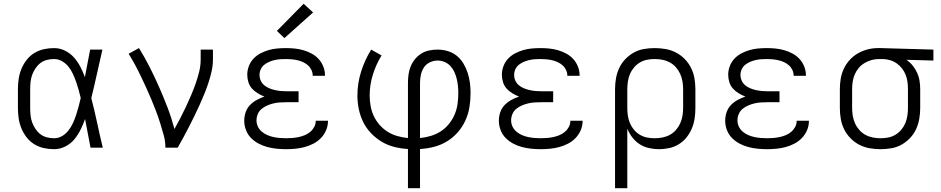

<svg xmlns="http://www.w3.org/2000/svg" viewBox="-20 -783 4990 1018"><path d="M267 8Q239 8 212 2Q185 -4 161.5 -18.5Q138 -33 121 -55Q104 -77 93.5 -102.5Q83 -128 79 -155.5Q75 -183 75 -210V-310Q75 -337 79 -364.5Q83 -392 93.5 -417.5Q104 -443 121 -465Q138 -487 161.5 -501.5Q185 -516 212 -522Q239 -528 267 -528Q297 -528 324.5 -514.5Q352 -501 372 -478.5Q392 -456 406 -429Q420 -402 430 -374Q437 -410 444 -447Q451 -484 458 -520H523Q508 -456 494 -391.5Q480 -327 464 -263Q481 -198 495 -132Q509 -66 525 0H460Q453 -38 445.5 -76Q438 -114 431 -152Q421 -123 407 -95Q393 -67 373.5 -43.5Q354 -20 325.5 -6Q297 8 267 8ZM267 -50Q290 -50 310 -62Q330 -74 344 -92.5Q358 -111 367.5 -132Q377 -153 384 -174.5Q391 -196 397 -218.5Q403 -241 408 -263Q403 -285 397 -306.5Q391 -328 383.5 -349.5Q376 -371 366.5 -391.5Q357 -412 343 -429.5Q329 -447 309 -458.5Q289 -470 267 -470Q247 -470 228 -465Q209 -460 194 -448.5Q179 -437 168 -420.5Q157 -404 150.5 -386Q144 -368 142 -348.5Q140 -329 140 -310V-210Q140 -191 142 -171.5Q144 -152 150.5 -134Q157 -116 168 -99.5Q179 -83 194 -71.5Q209 -60 228 -55Q247 -50 267 -50Z M857 0Q857 -34 848 -66.5Q839 -99 829 -131Q819 -163 807 -194.5Q795 -226 782 -257Q769 -288 755 -318.5Q741 -349 726.5 -379.5Q712 -410 696 -439.5Q680 -469 662 -498L717 -528Q748 -478 774.5 -425.5Q801 -373 824.5 -319.5Q848 -266 869 -211Q890 -156 905 -99Q921 -128 936.5 -157.5Q952 -187 966 -217Q980 -247 993 -277.5Q1006 -308 1017 -339Q1028 -370 1036 -402.5Q1044 -435 1044 -468V-520H1109V-468Q1109 -436 1102 -405Q1095 -374 1085 -343.5Q1075 -313 1063 -284Q1051 -255 1038 -226Q1025 -197 1011 -168.5Q997 -140 982.5 -111.5Q968 -83 953 -55.5Q938 -28 922 0Z M1497 8Q1472 8 1447 5.5Q1422 3 1397.5 -3.5Q1373 -10 1350.5 -22Q1328 -34 1310.5 -52Q1293 -70 1284 -94Q1275 -118 1275 -143Q1275 -166 1282.5 -188Q1290 -210 1305.5 -226Q1321 -242 1341 -253Q1361 -264 1382 -271Q1364 -278 1346.5 -288.5Q1329 -299 1316 -313.5Q1303 -328 1297 -347.5Q1291 -367 1291 -387Q1291 -410 1299.5 -432.5Q1308 -455 1324 -472Q1340 -489 1361 -500Q1382 -511 1404.5 -517.5Q1427 -524 1450.5 -526Q1474 -528 1497 -528Q1521 -528 1544 -525.5Q1567 -523 1589.5 -516.5Q1612 -510 1633 -498.5Q1654 -487 1669.5 -470Q1685 -453 1694 -430.5Q1703 -408 1703 -385Q1703 -384 1703 -383Q1703 -382 1703 -381H1638Q1638 -382 1638 -382.5Q1638 -383 1638 -383Q1638 -398 1631 -412.5Q1624 -427 1612.5 -437Q1601 -447 1587 -453.5Q1573 -460 1558 -463.5Q1543 -467 1527.5 -468.5Q1512 -470 1497 -470Q1482 -470 1466.5 -469Q1451 -468 1436 -464.5Q1421 -461 1407 -455Q1393 -449 1381 -439.5Q1369 -430 1362.5 -415.5Q1356 -401 1356 -386Q1356 -370 1362.5 -355.5Q1369 -341 1381 -331Q1393 -321 1407.5 -315Q1422 -309 1437.5 -305.5Q1453 -302 1468.5 -300.5Q1484 -299 1500 -299H1563V-241H1500Q1483 -241 1465.5 -240Q1448 -239 1431 -235Q1414 -231 1397.5 -224Q1381 -217 1367.5 -206Q1354 -195 1347 -178.5Q1340 -162 1340 -145Q1340 -127 1347.5 -111.5Q1355 -96 1368 -85Q1381 -74 1397 -67Q1413 -60 1429.5 -56.5Q1446 -53 1463 -51.5Q1480 -50 1497 -50Q1514 -50 1531 -51.5Q1548 -53 1564.5 -56.5Q1581 -60 1596.5 -66.5Q1612 -73 1625 -84Q1638 -95 1646 -110Q1654 -125 1654 -142Q1654 -142 1654 -142Q1654 -142 1654 -143H1719Q1719 -142 1719 -141.5Q1719 -141 1719 -141Q1719 -116 1709 -92.5Q1699 -69 1681.5 -51Q1664 -33 1642 -21.5Q1620 -10 1596 -3.5Q1572 3 1547 5.5Q1522 8 1497 8ZM1488 -581 1448 -619 1590 -763 1640 -717Z M2143 215V7Q2106 5 2070.5 -4Q2035 -13 2004 -31.5Q1973 -50 1947.5 -76.5Q1922 -103 1906 -135.5Q1890 -168 1882.5 -204Q1875 -240 1875 -276Q1875 -341 1894.5 -403Q1914 -465 1948 -520L2003 -489Q1974 -442 1957 -387.5Q1940 -333 1940 -277Q1940 -249 1945 -221Q1950 -193 1962 -167.5Q1974 -142 1993 -120.5Q2012 -99 2036 -84Q2060 -69 2087.5 -61.5Q2115 -54 2143 -51V-343Q2143 -366 2146 -388Q2149 -410 2157.5 -431Q2166 -452 2180.5 -469.5Q2195 -487 2214 -499Q2233 -511 2255.5 -515.5Q2278 -520 2300 -520Q2328 -520 2354.5 -512Q2381 -504 2402 -487Q2423 -470 2437 -446.5Q2451 -423 2459.5 -397Q2468 -371 2471.5 -344Q2475 -317 2475 -290Q2475 -252 2469 -215Q2463 -178 2447.5 -144Q2432 -110 2407 -81.5Q2382 -53 2350 -33.5Q2318 -14 2281.5 -4.5Q2245 5 2207 7V215ZM2207 -51Q2236 -54 2264.5 -62.5Q2293 -71 2317.5 -87Q2342 -103 2360.5 -126Q2379 -149 2390.5 -176Q2402 -203 2406 -232Q2410 -261 2410 -290Q2410 -309 2408 -328Q2406 -347 2401.5 -365.5Q2397 -384 2389 -401.5Q2381 -419 2368 -433Q2355 -447 2337 -454.5Q2319 -462 2300 -462Q2279 -462 2259 -452.5Q2239 -443 2227.5 -425Q2216 -407 2211.5 -386Q2207 -365 2207 -343Z M2847 8Q2822 8 2797 5.5Q2772 3 2747.5 -3.5Q2723 -10 2700.5 -22Q2678 -34 2660.5 -52Q2643 -70 2634 -94Q2625 -118 2625 -143Q2625 -166 2632.5 -188Q2640 -210 2655.5 -226Q2671 -242 2691 -253Q2711 -264 2732 -271Q2714 -278 2696.5 -288.5Q2679 -299 2666 -313.5Q2653 -328 2647 -347.5Q2641 -367 2641 -387Q2641 -410 2649.5 -432.5Q2658 -455 2674 -472Q2690 -489 2711 -500Q2732 -511 2754.5 -517.5Q2777 -524 2800.5 -526Q2824 -528 2847 -528Q2871 -528 2894 -525.5Q2917 -523 2939.5 -516.5Q2962 -510 2983 -498.5Q3004 -487 3019.5 -470Q3035 -453 3044 -430.5Q3053 -408 3053 -385Q3053 -384 3053 -383Q3053 -382 3053 -381H2988Q2988 -382 2988 -382.5Q2988 -383 2988 -383Q2988 -398 2981 -412.5Q2974 -427 2962.5 -437Q2951 -447 2937 -453.5Q2923 -460 2908 -463.5Q2893 -467 2877.5 -468.5Q2862 -470 2847 -470Q2832 -470 2816.5 -469Q2801 -468 2786 -464.5Q2771 -461 2757 -455Q2743 -449 2731 -439.5Q2719 -430 2712.5 -415.5Q2706 -401 2706 -386Q2706 -370 2712.5 -355.5Q2719 -341 2731 -331Q2743 -321 2757.5 -315Q2772 -309 2787.5 -305.5Q2803 -302 2818.5 -300.5Q2834 -299 2850 -299H2913V-241H2850Q2833 -241 2815.5 -240Q2798 -239 2781 -235Q2764 -231 2747.5 -224Q2731 -217 2717.5 -206Q2704 -195 2697 -178.5Q2690 -162 2690 -145Q2690 -127 2697.5 -111.5Q2705 -96 2718 -85Q2731 -74 2747 -67Q2763 -60 2779.5 -56.5Q2796 -53 2813 -51.5Q2830 -50 2847 -50Q2864 -50 2881 -51.5Q2898 -53 2914.5 -56.5Q2931 -60 2946.5 -66.5Q2962 -73 2975 -84Q2988 -95 2996 -110Q3004 -125 3004 -142Q3004 -142 3004 -142Q3004 -142 3004 -143H3069Q3069 -142 3069 -141.5Q3069 -141 3069 -141Q3069 -116 3059 -92.5Q3049 -69 3031.5 -51Q3014 -33 2992 -21.5Q2970 -10 2946 -3.5Q2922 3 2897 5.5Q2872 8 2847 8Z M3241 215V-310Q3241 -339 3246 -367.5Q3251 -396 3263 -422Q3275 -448 3295 -469Q3315 -490 3340 -504Q3365 -518 3393.5 -523Q3422 -528 3451 -528Q3480 -528 3509 -523Q3538 -518 3564 -504.5Q3590 -491 3610.5 -470Q3631 -449 3644 -423Q3657 -397 3662 -368Q3667 -339 3667 -310V-210Q3667 -182 3663 -155Q3659 -128 3648.5 -102.5Q3638 -77 3620.5 -55Q3603 -33 3579.5 -18.5Q3556 -4 3529 2Q3502 8 3474 8Q3447 8 3420.5 2Q3394 -4 3371.5 -18.5Q3349 -33 3332.5 -54.5Q3316 -76 3306 -101V215ZM3451 -50Q3472 -50 3492.5 -54Q3513 -58 3531.5 -68Q3550 -78 3564 -94Q3578 -110 3586.5 -129Q3595 -148 3598.5 -168.5Q3602 -189 3602 -210V-310Q3602 -331 3598.5 -351.5Q3595 -372 3586.5 -391Q3578 -410 3564 -426Q3550 -442 3531.5 -452Q3513 -462 3492.5 -466Q3472 -470 3451 -470Q3430 -470 3410 -466Q3390 -462 3372.5 -451.5Q3355 -441 3341.5 -425Q3328 -409 3320 -390Q3312 -371 3309 -350.5Q3306 -330 3306 -310V-210Q3306 -190 3309 -169.5Q3312 -149 3320 -130Q3328 -111 3341.5 -95Q3355 -79 3372.5 -68.5Q3390 -58 3410 -54Q3430 -50 3451 -50Z M4047 8Q4022 8 3997 5.5Q3972 3 3947.5 -3.5Q3923 -10 3900.5 -22Q3878 -34 3860.5 -52Q3843 -70 3834 -94Q3825 -118 3825 -143Q3825 -166 3832.5 -188Q3840 -210 3855.5 -226Q3871 -242 3891 -253Q3911 -264 3932 -271Q3914 -278 3896.5 -288.5Q3879 -299 3866 -313.5Q3853 -328 3847 -347.5Q3841 -367 3841 -387Q3841 -410 3849.5 -432.5Q3858 -455 3874 -472Q3890 -489 3911 -500Q3932 -511 3954.5 -517.5Q3977 -524 4000.5 -526Q4024 -528 4047 -528Q4071 -528 4094 -525.5Q4117 -523 4139.5 -516.5Q4162 -510 4183 -498.5Q4204 -487 4219.5 -470Q4235 -453 4244 -430.5Q4253 -408 4253 -385Q4253 -384 4253 -383Q4253 -382 4253 -381H4188Q4188 -382 4188 -382.5Q4188 -383 4188 -383Q4188 -398 4181 -412.5Q4174 -427 4162.5 -437Q4151 -447 4137 -453.5Q4123 -460 4108 -463.5Q4093 -467 4077.5 -468.5Q4062 -470 4047 -470Q4032 -470 4016.5 -469Q4001 -468 3986 -464.5Q3971 -461 3957 -455Q3943 -449 3931 -439.5Q3919 -430 3912.5 -415.5Q3906 -401 3906 -386Q3906 -370 3912.5 -355.5Q3919 -341 3931 -331Q3943 -321 3957.5 -315Q3972 -309 3987.5 -305.5Q4003 -302 4018.5 -300.5Q4034 -299 4050 -299H4113V-241H4050Q4033 -241 4015.5 -240Q3998 -239 3981 -235Q3964 -231 3947.5 -224Q3931 -217 3917.5 -206Q3904 -195 3897 -178.5Q3890 -162 3890 -145Q3890 -127 3897.5 -111.5Q3905 -96 3918 -85Q3931 -74 3947 -67Q3963 -60 3979.5 -56.5Q3996 -53 4013 -51.5Q4030 -50 4047 -50Q4064 -50 4081 -51.5Q4098 -53 4114.5 -56.5Q4131 -60 4146.5 -66.5Q4162 -73 4175 -84Q4188 -95 4196 -110Q4204 -125 4204 -142Q4204 -142 4204 -142Q4204 -142 4204 -143H4269Q4269 -142 4269 -141.5Q4269 -141 4269 -141Q4269 -116 4259 -92.5Q4249 -69 4231.5 -51Q4214 -33 4192 -21.5Q4170 -10 4146 -3.5Q4122 3 4097 5.5Q4072 8 4047 8Z M4649 8Q4620 8 4591 3Q4562 -2 4536 -15.5Q4510 -29 4489.5 -50Q4469 -71 4456 -97Q4443 -123 4438 -152Q4433 -181 4433 -210V-310Q4433 -338 4437.5 -365.5Q4442 -393 4454 -418.5Q4466 -444 4485 -465Q4504 -486 4528.5 -500Q4553 -514 4580 -521Q4607 -528 4635 -528Q4639 -528 4642.5 -528Q4646 -528 4650 -528L4929 -520V-462L4786 -466Q4805 -453 4819 -435.5Q4833 -418 4842.5 -397.5Q4852 -377 4855.5 -354.5Q4859 -332 4859 -310V-210Q4859 -181 4854 -152.5Q4849 -124 4837 -98Q4825 -72 4805 -51Q4785 -30 4760 -16Q4735 -2 4706.5 3Q4678 8 4649 8ZM4649 -50Q4670 -50 4690 -54Q4710 -58 4727.5 -68.5Q4745 -79 4758.5 -95Q4772 -111 4780 -130Q4788 -149 4791 -169.5Q4794 -190 4794 -210V-310Q4794 -329 4791.5 -348.5Q4789 -368 4782 -386Q4775 -404 4763 -419.5Q4751 -435 4735 -446.5Q4719 -458 4700.5 -463.5Q4682 -469 4662 -470H4650Q4647 -470 4644.5 -470Q4642 -470 4640 -470Q4620 -470 4600.5 -464.5Q4581 -459 4563.5 -448.5Q4546 -438 4533 -422.5Q4520 -407 4512 -388.5Q4504 -370 4501 -350Q4498 -330 4498 -310V-210Q4498 -189 4501.5 -168.5Q4505 -148 4513.5 -129Q4522 -110 4536 -94Q4550 -78 4568.5 -68Q4587 -58 4607.5 -54Q4628 -50 4649 -50Z"/></svg>

Font: Iosevka Aile Custom Light
Style: Regular
Weight: 300
Designer: Belleve Invis
Foundry: Belleve Invis
Version: Version 17.0.2; ttfautohint (v1.8.3)